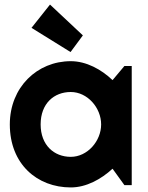

<svg xmlns="http://www.w3.org/2000/svg" viewBox="-20 -811 648 841"><path d="M557 -522H525L473 -460C424 -507 358 -543 290 -543C143 -543 23 -429 23 -266C23 -92 143 10 290 10C358 10 423 -26 473 -72L525 0H557ZM423 -266C423 -193 363 -124 290 -124C217 -124 158 -175 158 -266C158 -358 217 -408 290 -408C363 -408 423 -339 423 -266ZM343 -656 199 -791 118 -689 289 -583Z"/></svg>

Font: Righteous
Style: Regular
Weight: 400
Designer: Astigmatic (AOETI)
Foundry: Astigmatic (AOETI)
Version: Version 1.000